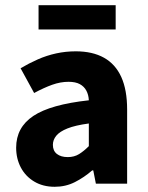

<svg xmlns="http://www.w3.org/2000/svg" viewBox="-20 -705 567 737"><path d="M190 12Q145 12 111.5 -8Q78 -28 60 -62Q42 -96 42 -138Q42 -216 108 -260Q174 -304 321 -320Q320 -341 311.5 -357Q303 -373 286.5 -382Q270 -391 243 -391Q212 -391 180 -379.5Q148 -368 111 -348L59 -443Q91 -462 125 -477Q159 -492 195.5 -500Q232 -508 271 -508Q335 -508 379 -483.5Q423 -459 445.5 -409.5Q468 -360 468 -284V0H348L338 -51H334Q303 -24 267.5 -6Q232 12 190 12ZM240 -102Q265 -102 283.5 -113.5Q302 -125 321 -144V-231Q269 -224 239 -212Q209 -200 196 -184Q183 -168 183 -149Q183 -126 198.5 -114Q214 -102 240 -102ZM128 -592V-685H424V-592Z"/></svg>

Font: Mada
Style: Bold
Weight: 700
Designer: Khaled Hosny
Version: Version 1.5